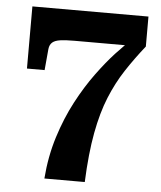

<svg xmlns="http://www.w3.org/2000/svg" viewBox="-51 -687 662 791"><g transform="rotate(5 280.0 -291.0)"><path d="M237 -516H487L469 -538Q444 -517 408 -478Q372 -439 332 -384.5Q292 -330 256 -262Q220 -194 194.5 -113Q169 -32 162 60H329Q334 -59 350 -144.5Q366 -230 392 -293.5Q418 -357 453 -410.5Q488 -464 531 -518V-642H51V-385H124L132 -473Q134 -491 145 -500.5Q156 -510 178.5 -513Q201 -516 237 -516Z"/></g></svg>

Font: Roboto Serif
Style: Bold
Weight: 700
Designer: Greg Gazdowicz
Foundry: Commercial Type
Version: Version 1.008